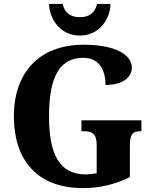

<svg xmlns="http://www.w3.org/2000/svg" viewBox="-20 -953 782 983"><path d="M389 -771C491 -771 544 -858 546 -933H477C466 -885 435 -865 389 -865C343 -865 311 -885 301 -933H231C233 -858 286 -771 389 -771ZM405 10C492 10 568 -9 645 -46V-206C645 -262 657 -281 696 -281H704V-337H397V-281H413C458 -281 475 -262 475 -210V-66C455 -62 436 -60 419 -60C282 -60 231 -166 231 -358C231 -551 280 -657 407 -657C481 -657 520 -604 520 -518C611 -518 655 -559 655 -607C655 -672 572 -724 409 -724C174 -724 51 -574 51 -358C51 -137 167 10 405 10Z"/></svg>

Font: Noto Serif Georgian SemiCondensed ExtraBold
Style: Regular
Weight: 800
Width: 4
Designer: Monotype Design Team, Akaki Razmadze
Foundry: Google LLC
Version: Version 2.003